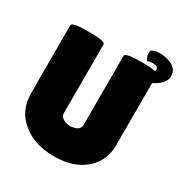

<svg xmlns="http://www.w3.org/2000/svg" viewBox="-184 -935 1036 1086"><g transform="rotate(30 334.0 -392.5)"><path d="M377 -228V-680Q377 -700 486 -700Q549 -700 574 -693Q574 -694 575 -696Q576 -698 576 -699Q577 -701 577 -705Q577 -726 540 -726Q524 -726 507 -720Q493 -740 492 -760V-765Q492 -775 497 -781Q508 -795 552 -795Q570 -795 592 -790Q668 -771 668 -715Q668 -709 666 -697Q656 -659 601 -630Q600 -630 598.5 -629Q597 -628 596 -627Q595 -626 594 -626V-221Q594 -119 521 -55Q447 10 320 10Q190 10 111 -57Q30 -123 30 -236V-679Q30 -699 139 -699Q247 -699 247 -679V-228Q247 -208 268 -196Q298 -178 337.5 -187Q377 -196 377 -228Z"/></g></svg>

Font: FC Lilita One
Style: Regular
Weight: 400
Designer: Juan Montoreano
Foundry: Juan Montoreano
Version: Version 1.002